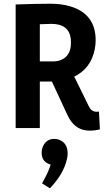

<svg xmlns="http://www.w3.org/2000/svg" viewBox="-20 -683 567 1024"><path d="M192.4 0V-248H256.8L339.8 -69.3Q375 5.9 441.4 12.7Q449.2 13.7 457 13.7Q487.3 13.7 512.7 6.8L507.8 -87.9Q502 -86.9 494.1 -86.9Q467.8 -87.9 455.1 -113.3L376 -274.4Q465.8 -318.4 485.4 -420.9Q490.2 -444.3 490.2 -467.8Q490.2 -607.4 357.4 -648.4Q309.6 -663.1 250 -663.1Q173.8 -663.1 63.5 -659.2V0ZM253.9 -555.7Q347.7 -555.7 357.4 -476.6Q358.4 -465.8 358.4 -454.1Q358.4 -385.7 305.7 -363.3Q286.1 -355.5 262.7 -355.5H192.4V-553.7Q233.4 -555.7 253.9 -555.7ZM340.8 135.7Q340.8 81.1 297.9 63.5Q284.2 57.6 270.5 57.6Q229.5 57.6 210.9 93.8Q202.1 111.3 202.1 131.8Q202.1 174.8 238.3 190.4Q244.1 193.4 250 194.3Q242.2 226.6 207 290Q205.1 293 204.1 294.9L246.1 321.3Q319.3 245.1 336.9 166Q340.8 149.4 340.8 135.7Z"/></svg>

Font: Yaldevi Colombo
Style: Bold
Weight: 700
Designer: Sol Matas, Denzil Rajitha, Kosala Senevirathne and Pathum Egodawatta
Foundry: Mooniak
Version: Version 1.020 ; ttfautohint (v1.6)